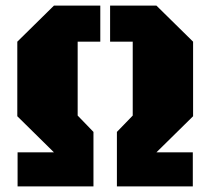

<svg xmlns="http://www.w3.org/2000/svg" viewBox="-20 -668 754 688"><path d="M398.9 0V-195.3L455.6 -253.9V-518.6H374.5V-647.9H540.5L671.9 -518.6V-251.5L540.5 -122.1H670.9V0ZM43 0V-122.1H173.3L42 -251.5V-518.6L173.3 -647.9H339.4V-518.6H258.3V-253.9L314.9 -195.3V0Z"/></svg>

Font: Black Ops One
Style: Regular
Weight: 400
Designer: James Grieshaber, Eben Sorkin
Foundry: Sorkin Type Co.
Version: Version 1.004; ttfautohint (v1.8.4.7-5d5b)